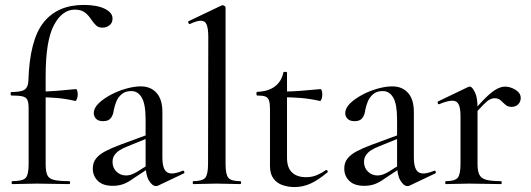

<svg xmlns="http://www.w3.org/2000/svg" viewBox="-20 -746 2153 778"><path d="M30 0Q27 0 27 -6Q27 -12 30 -12Q72 -12 84 -25Q96 -38 96 -81V-306Q96 -330 91 -341Q86 -352 71 -355.5Q56 -359 26 -359Q23 -359 23 -366Q23 -373 26 -373Q66 -373 80 -383Q94 -393 95 -418Q100 -584 156.5 -655Q213 -726 319 -726Q373 -726 404.5 -710.5Q436 -695 436 -671Q436 -653 423.5 -643.5Q411 -634 396 -634Q379 -634 370 -642.5Q361 -651 351 -665Q339 -684 324 -695.5Q309 -707 283 -707Q232 -707 198.5 -644Q165 -581 165 -439V-81Q165 -52 171.5 -37Q178 -22 198.5 -17Q219 -12 261 -12Q264 -12 264 -6Q264 0 261 0Q227 0 195 -1Q163 -2 130 -2Q102 -2 76.5 -1Q51 0 30 0ZM285 -337Q246 -346 210.5 -349Q175 -352 135 -352V-375Q173 -375 210 -378Q247 -381 288 -385Q291 -385 293 -378Q295 -371 295 -362Q295 -354 291.5 -345Q288 -336 285 -337Z M621 6Q617 8 612 8Q597 8 583.5 -14.5Q570 -37 570 -79V-262Q570 -324 554.5 -350.5Q539 -377 512 -377Q487 -377 472 -363.5Q457 -350 450.5 -332.5Q444 -315 441 -300Q439 -281 429.5 -268Q420 -255 398 -255Q378 -255 369 -265Q360 -275 360 -287Q360 -308 379.5 -327Q399 -346 429 -362Q459 -378 491.5 -387Q524 -396 550 -396Q591 -396 614.5 -369.5Q638 -343 638 -292V-108Q638 -75 647 -59Q656 -43 676 -43Q693 -43 720 -54Q724 -56 726.5 -50.5Q729 -45 724 -43ZM437 7Q397 7 376.5 -13Q356 -33 356 -63Q356 -87 369 -103.5Q382 -120 406.5 -133Q431 -146 466 -159L580 -201L583 -188L492 -151Q477 -145 464.5 -137Q452 -129 444 -117.5Q436 -106 436 -90Q436 -66 452 -50.5Q468 -35 491 -35Q500 -35 510 -38Q520 -41 534 -49L593 -86L595 -72L522 -24Q499 -7 479.5 0Q460 7 437 7Z M763 0Q761 0 761 -6Q761 -12 763 -12Q800 -12 811.5 -25.5Q823 -39 823 -81L824 -595Q824 -630 817.5 -646Q811 -662 793 -662Q778 -662 750 -649Q746 -647 743.5 -653Q741 -659 744 -660L878 -724Q880 -725 882 -725Q885 -725 889.5 -722Q894 -719 894 -715V-81Q894 -40 905 -26Q916 -12 953 -12Q957 -12 957 -6Q957 0 953 0Q935 0 910.5 -1Q886 -2 858 -2Q831 -2 806.5 -1Q782 0 763 0Z M1173 12Q1149 12 1126 4.5Q1103 -3 1088.5 -22Q1074 -41 1074 -73V-304Q1074 -327 1070 -339Q1066 -351 1055 -355Q1044 -359 1022 -359Q1019 -359 1019 -366.5Q1019 -374 1022 -374Q1066 -375 1093.5 -395.5Q1121 -416 1128 -452Q1129 -455 1136 -455Q1143 -455 1143 -452V-107Q1143 -66 1163.5 -47Q1184 -28 1220 -28Q1245 -28 1265.5 -37Q1286 -46 1299 -56Q1303 -59 1306.5 -54.5Q1310 -50 1306 -47Q1269 -16 1238 -2Q1207 12 1173 12ZM1276 -337Q1236 -346 1199 -349Q1162 -352 1121 -352V-375Q1161 -375 1198.5 -378Q1236 -381 1279 -385Q1282 -385 1284 -378Q1286 -371 1286 -362Q1286 -354 1283 -345Q1280 -336 1276 -337Z M1640 6Q1636 8 1631 8Q1616 8 1602.5 -14.5Q1589 -37 1589 -79V-262Q1589 -324 1573.5 -350.5Q1558 -377 1531 -377Q1506 -377 1491 -363.5Q1476 -350 1469.5 -332.5Q1463 -315 1460 -300Q1458 -281 1448.5 -268Q1439 -255 1417 -255Q1397 -255 1388 -265Q1379 -275 1379 -287Q1379 -308 1398.5 -327Q1418 -346 1448 -362Q1478 -378 1510.5 -387Q1543 -396 1569 -396Q1610 -396 1633.5 -369.5Q1657 -343 1657 -292V-108Q1657 -75 1666 -59Q1675 -43 1695 -43Q1712 -43 1739 -54Q1743 -56 1745.5 -50.5Q1748 -45 1743 -43ZM1456 7Q1416 7 1395.5 -13Q1375 -33 1375 -63Q1375 -87 1388 -103.5Q1401 -120 1425.5 -133Q1450 -146 1485 -159L1599 -201L1602 -188L1511 -151Q1496 -145 1483.5 -137Q1471 -129 1463 -117.5Q1455 -106 1455 -90Q1455 -66 1471 -50.5Q1487 -35 1510 -35Q1519 -35 1529 -38Q1539 -41 1553 -49L1612 -86L1614 -72L1541 -24Q1518 -7 1498.5 0Q1479 7 1456 7Z M1893 -271 1887 -282Q1925 -328 1950 -352Q1975 -376 1993 -385.5Q2011 -395 2027 -395Q2048 -395 2069 -382Q2090 -369 2090 -349Q2090 -334 2080 -323.5Q2070 -313 2053 -313Q2037 -313 2027.5 -322Q2018 -331 2008.5 -339.5Q1999 -348 1983 -348Q1975 -348 1965 -343Q1955 -338 1938.5 -321.5Q1922 -305 1893 -271ZM1787 0Q1784 0 1784 -6Q1784 -12 1787 -12Q1823 -12 1834.5 -25.5Q1846 -39 1846 -81V-276Q1846 -308 1838.5 -323Q1831 -338 1813 -338Q1803 -338 1790 -334.5Q1777 -331 1760 -324Q1756 -322 1754 -327.5Q1752 -333 1755 -335L1878 -394Q1882 -395 1884 -395Q1893 -395 1904 -373Q1915 -351 1915 -310V-81Q1915 -53 1922.5 -38Q1930 -23 1950.5 -17.5Q1971 -12 2010 -12Q2013 -12 2013 -6Q2013 0 2010 0Q1984 0 1951 -1Q1918 -2 1881 -2Q1854 -2 1829.5 -1Q1805 0 1787 0Z"/></svg>

Font: Cormorant Garamond Light Medium
Style: Regular
Weight: 500
Version: Version 4.001